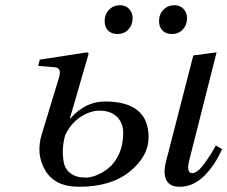

<svg xmlns="http://www.w3.org/2000/svg" viewBox="-20 -702 869 734"><path d="M588 -621Q588 -648 605 -665Q622 -682 647 -682Q669 -682 682 -667.5Q695 -653 695 -633Q695 -607 679 -589.5Q663 -572 637 -572Q614 -572 601 -585.5Q588 -599 588 -621ZM380 -621Q380 -648 397 -665Q414 -682 439 -682Q461 -682 474 -667.5Q487 -653 487 -633Q487 -607 471 -589.5Q455 -572 429 -572Q406 -572 393 -585.5Q380 -599 380 -621ZM615 -86 719 -490 808 -502 705 -95Q690 -40 715 -40Q734 -40 760 -75Q786 -110 805 -146L829 -132Q801 -69 759.5 -28.5Q718 12 667 12Q628 12 615.5 -14.5Q603 -41 615 -86ZM126 -450 132 -474 314 -502 319 -497 247 -249H249Q306 -314 381 -314Q548 -314 548 -177Q548 -105 476.5 -46.5Q405 12 282 12Q190 12 153 -50.5Q116 -113 140 -190L203 -397Q211 -420 208 -432Q205 -444 188 -445ZM229 -185Q222 -159 220.5 -134.5Q219 -110 223.5 -83Q228 -56 249.5 -39.5Q271 -23 308 -23Q325 -23 347.5 -31.5Q370 -40 394 -58.5Q418 -77 434.5 -112.5Q451 -148 451 -194Q451 -232 427 -255.5Q403 -279 360 -279Q325 -279 288 -255Q251 -231 229 -185Z"/></svg>

Font: Heuristica
Style: Italic
Weight: 400
Italic angle: -13°
Version: Version 1.0.2